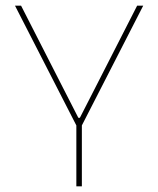

<svg xmlns="http://www.w3.org/2000/svg" viewBox="-20 -659 560 679"><path d="M251 -213.5 33 -639H54.5L201.5 -351L257 -242.5H262.5L318 -351L465 -639H486.5L268.5 -213.5ZM250 0V-235.5H269.5V0Z"/></svg>

Font: Anek Odia Thin
Style: Regular
Weight: 250
Version: Version 1.003